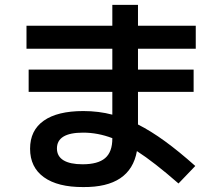

<svg xmlns="http://www.w3.org/2000/svg" viewBox="-20 -758 904 782"><path d="M102.5 -152.3Q102.5 -227.1 158.2 -266.4Q213.9 -305.7 319.3 -305.7Q382.3 -305.7 437.5 -291V-383.8H96.7V-474.6H437.5V-559.6H87.9V-653.3H437.5V-738.3H542V-653.3H777.3V-559.6H542V-474.6H768.6V-383.8H542V-251Q594.2 -224.6 651.4 -183.1Q708.5 -141.6 775.4 -82L707 -10.7Q607.4 -97.7 537.6 -142.6Q511.2 5.4 319.3 3.9Q215.3 4.4 158.9 -36.1Q102.5 -76.7 102.5 -152.3ZM316.4 -88.9Q378.9 -88.9 408.2 -114Q437.5 -139.2 437.5 -193.4V-195.3Q378.4 -217.8 318.4 -217.8Q211.9 -217.8 211.9 -153.3Q211.9 -121.6 238.5 -105.2Q265.1 -88.9 316.4 -88.9Z"/></svg>

Font: Pretendard GOV SemiBold
Style: Regular
Weight: 600
Designer: Base glyphs from Inter by Rasmus Andersson; Hangeul glyphs from Noto Sans CJK(Source Han Sans) by Jang Soo-young and Kan
Foundry: Kil Hyung-jin
Version: Version 1.309